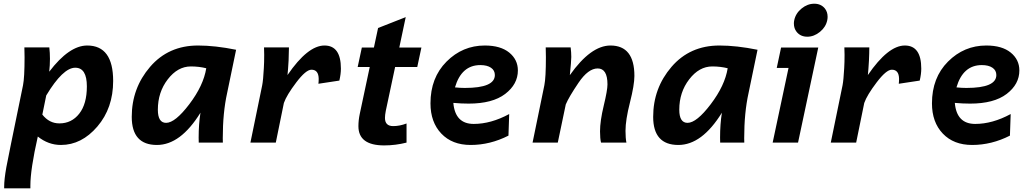

<svg xmlns="http://www.w3.org/2000/svg" viewBox="-20 -768 5556 1034"><path d="M143.6 246.1H2.4V238.3Q2.4 198.2 14.2 132.3Q19.5 101.1 104 -309.1Q112.3 -350.1 112.3 -460Q112.3 -489.7 111.3 -512.7H245.6Q249 -483.9 249 -451.2Q249 -416 245.1 -381.8Q352.5 -522.9 449.7 -522.9Q589.4 -522.9 589.4 -332Q589.4 -186 504.4 -86.7Q419.4 12.7 308.1 12.7Q240.2 12.7 183.6 -32.7Q143.6 143.6 143.6 231.9ZM299.8 -103.5Q365.7 -103.5 406.7 -155.8Q447.8 -208 447.8 -302.7Q447.8 -403.3 385.3 -403.3Q318.8 -403.3 229 -253.9L208 -150.9Q245.1 -103.5 299.8 -103.5Z M874.5 -106.4Q923.3 -106.4 999.5 -206.8Q1075.7 -307.1 1090.8 -400.4Q1051.8 -410.2 1007.8 -410.2Q937 -410.2 883.5 -340.8Q830.1 -271.5 830.1 -177.2Q830.1 -106.4 874.5 -106.4ZM825.2 12.7Q689.5 12.7 689.5 -138.7Q689.5 -293 788.3 -408Q887.2 -522.9 1046.4 -522.9Q1138.2 -522.9 1251.5 -500L1203.1 -266.6Q1179.7 -161.1 1179.7 -23.4L1180.2 0H1050.3Q1049.8 -11.2 1049.8 -27.3Q1049.8 -99.1 1059.6 -161.1Q952.1 12.7 825.2 12.7Z M1465.3 0H1328.6L1392.1 -309.1Q1397.5 -336.9 1400.9 -401.4Q1402.8 -432.1 1402.8 -472.7L1401.9 -512.7H1536.1Q1536.1 -482.9 1534.2 -442.4Q1531.2 -389.2 1528.3 -363.8Q1637.2 -522.9 1727.5 -522.9Q1815.9 -522.9 1815.9 -398.4Q1815.9 -369.6 1807.6 -334L1694.8 -316.9Q1696.3 -328.6 1696.3 -344.2Q1695.3 -392.6 1657.2 -392.6Q1627.4 -392.6 1575.4 -324Q1523.4 -255.4 1508.8 -213.4Z M2048.8 15.1Q1910.2 15.1 1910.2 -88.4Q1910.2 -120.6 1917.5 -154.8L1971.2 -407.2H1906.2L1928.7 -512.2H1993.7L2016.1 -617.2L2165 -675.8L2130.4 -512.2H2249.5L2227.1 -407.2H2107.9L2057.6 -170.9Q2053.2 -148.4 2053.2 -132.8Q2053.2 -88.9 2097.7 -88.9Q2132.3 -88.9 2169.4 -103V0Q2109.9 15.1 2048.8 15.1Z M2483.4 -294.4Q2645 -294.4 2645 -363.8Q2645 -389.2 2624 -403.3Q2603 -417.5 2566.9 -417.5Q2465.3 -417.5 2430.2 -297.4Q2458.5 -294.4 2483.4 -294.4ZM2514.6 12.7Q2415 12.7 2356.7 -48.6Q2298.3 -109.9 2298.3 -211.4Q2298.3 -349.6 2384.8 -436.3Q2471.2 -522.9 2590.8 -522.9Q2675.8 -522.9 2722.4 -484.9Q2769 -446.8 2769 -388.7Q2769 -314.5 2700.7 -262.2Q2632.3 -210 2503.9 -210Q2464.4 -210 2421.4 -213.9Q2431.2 -100.6 2531.2 -100.6Q2624 -100.6 2722.2 -153.8L2718.3 -37.6Q2619.6 12.7 2514.6 12.7Z M3353.5 0H3216.8Q3211.4 -21.5 3211.4 -60.5Q3211.4 -116.2 3231.4 -199.2Q3251.5 -282.2 3251.5 -313.5Q3251.5 -399.4 3198.7 -399.4Q3147.9 -399.4 3095.9 -322.8Q3043.9 -246.1 3026.9 -205.6L2983.9 0H2848.1L2911.6 -309.1Q2919.9 -350.1 2919.9 -460Q2919.9 -484.9 2918.9 -512.7H3053.2Q3056.6 -485.8 3056.6 -461.4Q3056.6 -439.5 3048.8 -363.3Q3161.6 -522.9 3267.6 -522.9Q3396.5 -522.9 3396.5 -358.9Q3396.5 -310.5 3372.6 -216.3Q3348.6 -122.1 3348.6 -63.5Q3348.6 -23.4 3353.5 0Z M3682.6 -106.4Q3731.4 -106.4 3807.6 -206.8Q3883.8 -307.1 3898.9 -400.4Q3859.9 -410.2 3815.9 -410.2Q3745.1 -410.2 3691.7 -340.8Q3638.2 -271.5 3638.2 -177.2Q3638.2 -106.4 3682.6 -106.4ZM3633.3 12.7Q3497.6 12.7 3497.6 -138.7Q3497.6 -293 3596.4 -408Q3695.3 -522.9 3854.5 -522.9Q3946.3 -522.9 4059.6 -500L4011.2 -266.6Q3987.8 -161.1 3987.8 -23.4L3988.3 0H3858.4Q3857.9 -11.2 3857.9 -27.3Q3857.9 -99.1 3867.7 -161.1Q3760.3 12.7 3633.3 12.7Z M4327.6 -570.3Q4291 -570.3 4270 -596.7Q4255.4 -614.7 4255.4 -642.1Q4255.4 -650.4 4257.3 -659.2Q4265.1 -696.3 4296.9 -722.2Q4328.6 -748 4365.2 -748Q4401.4 -748 4422.4 -722.2Q4437 -703.6 4437 -677.7Q4437 -668.5 4435.1 -659.2Q4427.7 -622.6 4395.8 -596.4Q4363.8 -570.3 4327.6 -570.3ZM4277.8 0H4141.1L4226.6 -402.3H4163.1L4186.5 -512.2H4386.7Z M4590.8 0H4454.1L4517.6 -309.1Q4522.9 -336.9 4526.4 -401.4Q4528.3 -432.1 4528.3 -472.7L4527.3 -512.7H4661.6Q4661.6 -482.9 4659.7 -442.4Q4656.7 -389.2 4653.8 -363.8Q4762.7 -522.9 4853 -522.9Q4941.4 -522.9 4941.4 -398.4Q4941.4 -369.6 4933.1 -334L4820.3 -316.9Q4821.8 -328.6 4821.8 -344.2Q4820.8 -392.6 4782.7 -392.6Q4752.9 -392.6 4700.9 -324Q4648.9 -255.4 4634.3 -213.4Z M5184.1 -294.4Q5345.7 -294.4 5345.7 -363.8Q5345.7 -389.2 5324.7 -403.3Q5303.7 -417.5 5267.6 -417.5Q5166 -417.5 5130.9 -297.4Q5159.2 -294.4 5184.1 -294.4ZM5215.3 12.7Q5115.7 12.7 5057.4 -48.6Q4999 -109.9 4999 -211.4Q4999 -349.6 5085.4 -436.3Q5171.9 -522.9 5291.5 -522.9Q5376.5 -522.9 5423.1 -484.9Q5469.7 -446.8 5469.7 -388.7Q5469.7 -314.5 5401.4 -262.2Q5333 -210 5204.6 -210Q5165 -210 5122.1 -213.9Q5131.8 -100.6 5231.9 -100.6Q5324.7 -100.6 5422.9 -153.8L5418.9 -37.6Q5320.3 12.7 5215.3 12.7Z"/></svg>

Font: Cadman
Style: Bold Italic
Weight: 700
Italic angle: -12°
Designer: Paul James MIller
Foundry: High-Logic / Made with FontCreator
Version: Version 2.114;March 28, 2021;FontCreator 13.0.0.2683 64-bit